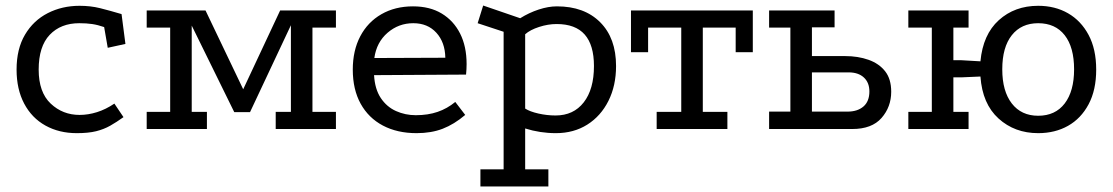

<svg xmlns="http://www.w3.org/2000/svg" viewBox="-20 -467 4028 695"><path d="M357 -369Q334 -377 313.5 -380Q293 -383 267 -383Q200 -383 160 -341Q120 -299 120 -215Q120 -133 163.5 -92Q207 -51 268 -51Q299 -51 331 -61Q363 -71 394 -92L427 -43Q402 -25 379 -12Q356 1 328 8Q300 15 258 15Q194 15 144.5 -12.5Q95 -40 67.5 -92Q40 -144 40 -215Q40 -290 70.5 -341.5Q101 -393 153 -419.5Q205 -446 268 -446Q308 -446 342 -437.5Q376 -429 420 -416L434 -308L370 -294Z M511 0V-62H596V-367H511V-429H724L877 -109H844L994 -429H1196V-367H1111V-62H1196V0H978V-62H1033V-418L1051 -414L885 -61H828L655 -413L674 -417V-62H729V0Z M1664 -51Q1624 -17 1582.5 -1Q1541 15 1488 15Q1418 15 1366 -12.5Q1314 -40 1285.5 -91.5Q1257 -143 1257 -215Q1257 -284 1284 -335.5Q1311 -387 1360.5 -415.5Q1410 -444 1475 -444Q1536 -444 1579 -418Q1622 -392 1645.5 -345.5Q1669 -299 1669 -235Q1669 -226 1668.5 -216.5Q1668 -207 1667 -197L1334 -195Q1337 -144 1358.5 -112Q1380 -80 1413.5 -65Q1447 -50 1485 -50Q1529 -50 1564 -62Q1599 -74 1628 -98ZM1592 -258Q1591 -314 1559.5 -348.5Q1528 -383 1476 -383Q1423 -383 1383 -348.5Q1343 -314 1335 -257Z M1719 208V146H1803V-352L1709 -383L1729 -447L1863 -401Q1895 -421 1930 -432.5Q1965 -444 1996 -444Q2095 -444 2152.5 -386.5Q2210 -329 2210 -228Q2210 -157 2182.5 -102Q2155 -47 2106 -16Q2057 15 1992 15Q1935 15 1881 -2V146H1965V208ZM1991 -49Q2056 -49 2093 -96.5Q2130 -144 2130 -228Q2130 -304 2096.5 -342Q2063 -380 1995 -380Q1964 -380 1931.5 -369.5Q1899 -359 1881 -343V-74Q1898 -63 1929 -56Q1960 -49 1991 -49Z M2264 -429H2705V-278H2643V-367H2524V-62H2613V0H2357V-62H2446V-367H2326V-278H2264Z M2764 0V-63H2841V-367H2764V-429H3001V-368H2919V-264H3039Q3086 -264 3124 -250.5Q3162 -237 3184 -209Q3206 -181 3206 -135Q3206 -80 3171 -40Q3136 0 3065 0ZM2919 -63H3048Q3084 -63 3105.5 -81.5Q3127 -100 3127 -136Q3127 -168 3107 -186.5Q3087 -205 3052 -205H2919Z M3738 15Q3653 15 3594.5 -38Q3536 -91 3529 -190L3460 -187H3431V-62H3486V0H3268V-62H3353V-367H3268V-429H3486V-367H3431V-249H3460L3529 -245Q3538 -342 3595.5 -394Q3653 -446 3738 -446Q3799 -446 3846 -419Q3893 -392 3920.5 -340.5Q3948 -289 3948 -215Q3948 -141 3920.5 -89.5Q3893 -38 3846 -11.5Q3799 15 3738 15ZM3738 -48Q3800 -48 3834 -92.5Q3868 -137 3868 -216Q3868 -296 3834 -339.5Q3800 -383 3738 -383Q3677 -383 3642.5 -339.5Q3608 -296 3608 -216Q3608 -137 3642.5 -92.5Q3677 -48 3738 -48Z"/></svg>

Font: Podkova
Style: Regular
Weight: 400
Designer: Ilya Yudin
Foundry: Cyreal (www.cyreal.org)
Version: Version 2.103